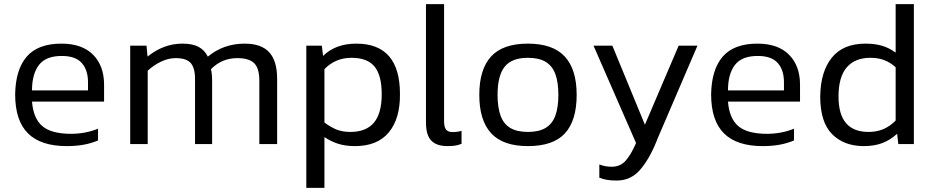

<svg xmlns="http://www.w3.org/2000/svg" viewBox="-20 -694 4495 925"><path d="M452.3 -17.4V-74.1Q423.9 -62.1 390.3 -55.7Q356.7 -49.3 323.4 -49.3Q227.2 -49.3 183.9 -86.4Q140.7 -123.4 134.2 -204.6H481.4V-286Q481.4 -377 428.4 -430.4Q375.4 -483.8 276.1 -483.8Q162.7 -483.8 108.7 -421.1Q54.8 -358.4 53 -239.3Q53 -113.4 114.6 -51.7Q176.3 9.9 301.6 9.9Q345.8 9.9 382.9 3.2Q420 -3.5 452.3 -17.4ZM278.5 -424.4Q343.5 -424.4 373.7 -390.7Q404 -357 404 -297.6V-258.6H134.2Q134.2 -337.7 167.9 -381.3Q201.5 -424.9 278.5 -424.4Z M691.6 0V-353.5Q720.6 -380.3 756.2 -397.2Q791.8 -414 826.2 -414Q881.2 -414 901.2 -387.5Q921.3 -361 919.6 -303.9V0H1001.9V-305.8Q1001.9 -337.4 996.3 -360.6Q1048.4 -414 1123.5 -414Q1180.1 -414 1204.8 -389.3Q1229.4 -364.5 1229.4 -305.6V0H1315.1V-314.7Q1315.1 -400.8 1277 -442.3Q1238.8 -483.8 1158.9 -483.8Q1056.8 -483.8 981.2 -421.1Q966.1 -452.3 937.1 -468Q908 -483.8 858.4 -483.8Q768.6 -483.8 690.8 -421.5L685.9 -473.9H607.3V0Z M1543 211.2V-33.5Q1575.6 -11.8 1610.4 -0.9Q1645.2 9.9 1689.9 9.9Q1798.6 9.9 1853.4 -56.5Q1908.1 -122.9 1906.9 -241.1Q1906.9 -483.8 1696.5 -483.8Q1596.4 -483.8 1536.5 -424.5L1530.5 -473.9H1455.7V211.2ZM1543 -103.9V-360.9Q1595.9 -415.5 1673.4 -415.5Q1750 -415.5 1784.5 -373.2Q1819 -330.9 1819 -240.1Q1819 -147.5 1781.3 -102.9Q1743.7 -58.4 1668.1 -58.4Q1629 -58.4 1600.3 -70.3Q1571.6 -82.2 1543 -103.9Z M2203.6 -1.2V-63.9Q2186.1 -57.8 2159.3 -57.8Q2138.6 -57.8 2129 -69.8Q2119.4 -81.7 2119.4 -110.7V-674H2032.2V-104.1Q2032.2 -43.2 2057.7 -16.6Q2083.3 9.9 2136.2 9.9Q2154.9 9.9 2170.8 7.8Q2186.7 5.8 2203.6 -1.2Z M2758.2 -237Q2758.2 -360.2 2700.6 -422Q2643 -483.8 2523.2 -483.8Q2402.9 -483.8 2346 -422Q2289.1 -360.2 2289.1 -237Q2289.1 -114.2 2346 -52.2Q2402.9 9.9 2523.2 9.9Q2645.1 9.9 2701.6 -51.5Q2758.2 -112.9 2758.2 -237ZM2377.1 -237Q2377.1 -329.6 2411.4 -372.6Q2445.6 -415.5 2523.2 -415.5Q2576.6 -415.5 2608.7 -396.1Q2640.9 -376.7 2655.5 -337.2Q2670.1 -297.7 2670.1 -237Q2670.1 -176.7 2655.5 -136.9Q2640.9 -97.2 2608.7 -77.8Q2576.6 -58.4 2523.2 -58.4Q2470.4 -58.4 2438.1 -77.8Q2405.9 -97.2 2391.5 -137.1Q2377.1 -177.1 2377.1 -237Z M2951.2 175.8Q3018.7 175.8 3063.4 124.4Q3108.1 73 3142.4 -12Q3145.6 -18.8 3146.6 -23.1L3340.1 -473.9H3249.5L3087 -93.1L2930.2 -473.9H2839.4L3044 -5.7Q3043.1 -4 3042.6 -1.3Q3020.7 49.5 2994.9 79.4Q2969 109.3 2927 109.3Q2894.7 109.3 2867.4 98.2V162.1Q2885.2 169.3 2905.3 172.6Q2925.3 175.8 2951.2 175.8Z M3805.3 -17.4V-74.1Q3776.9 -62.1 3743.3 -55.7Q3709.7 -49.3 3676.3 -49.3Q3580.2 -49.3 3536.9 -86.4Q3493.6 -123.4 3487.2 -204.6H3834.3V-286Q3834.3 -377 3781.3 -430.4Q3728.4 -483.8 3629.1 -483.8Q3515.7 -483.8 3461.7 -421.1Q3407.8 -358.4 3406 -239.3Q3406 -113.4 3467.6 -51.7Q3529.2 9.9 3654.6 9.9Q3698.8 9.9 3735.9 3.2Q3772.9 -3.5 3805.3 -17.4ZM3631.4 -424.4Q3696.4 -424.4 3726.7 -390.7Q3756.9 -357 3756.9 -297.6V-258.6H3487.2Q3487.2 -337.7 3520.8 -381.3Q3554.5 -424.9 3631.4 -424.4Z M4302 -49.4 4307.9 0H4382.7V-674H4295V-440.5Q4262.9 -464 4228.5 -473.9Q4194.2 -483.8 4149.8 -483.8Q4041.9 -483.8 3987.3 -416Q3932.8 -348.3 3931.6 -228.4Q3931.6 -105.8 3988.6 -48Q4045.7 9.9 4141.5 9.9Q4192.7 9.9 4230.8 -4.8Q4268.9 -19.5 4302 -49.4ZM4019.7 -229Q4019.7 -322.7 4059.1 -369.1Q4098.5 -415.5 4173.2 -415.5Q4211.9 -415.5 4240.8 -404.1Q4269.7 -392.7 4295 -370.1V-113.1Q4268.2 -85.9 4236.2 -72.1Q4204.1 -58.4 4164.6 -58.4Q4092.3 -58.4 4056.1 -100.6Q4019.8 -142.9 4019.7 -229Z"/></svg>

Font: Arad-VF Thin Dots1
Style: Regular
Weight: 100
Designer: Mohammad Darvishi
Version: Version 1.000;August 30, 2024;FontCreator 15.0.0.2992 64-bit